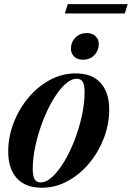

<svg xmlns="http://www.w3.org/2000/svg" viewBox="-20 -868 618 900"><path d="M334 -524Q412 -524 452 -479Q492 -434 492 -355Q492 -286 466.8 -220.2Q441.5 -154.5 397.5 -102Q353.5 -49.5 296.5 -18.8Q239.5 12 176.5 12Q98.5 12 58.5 -33Q18.5 -78 18.5 -157Q18.5 -226 43.8 -291.8Q69 -357.5 113 -410Q157 -462.5 214 -493.2Q271 -524 334 -524ZM170 -13Q197.5 -13 226.2 -40Q255 -67 282 -112.2Q309 -157.5 330.2 -213Q351.5 -268.5 364 -326.5Q376.5 -384.5 376.5 -436.5Q376.5 -469.5 368 -484.2Q359.5 -499 340 -499Q313 -499 284 -472Q255 -445 228.2 -399.8Q201.5 -354.5 180.2 -299Q159 -243.5 146.2 -185.5Q133.5 -127.5 133.5 -75.5Q133.5 -42.5 142.2 -27.8Q151 -13 170 -13ZM368 -588Q342.5 -588 327.5 -602.8Q312.5 -617.5 312.5 -639Q312.5 -670 333.2 -691.5Q354 -713 387.5 -713Q413 -713 428 -698.2Q443 -683.5 443 -662.5Q443 -631 422 -609.5Q401 -588 368 -588ZM284 -805 297.5 -848.5H578.5L565 -805Z"/></svg>

Font: Newsreader Display SemiBold
Style: Italic
Weight: 600
Italic angle: -17°
Designer: Hugues Gentile
Foundry: Production Type
Version: Version 1.001